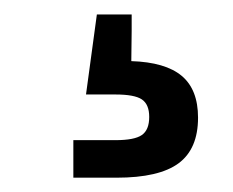

<svg xmlns="http://www.w3.org/2000/svg" viewBox="-20 -43 324 267"><path d="M82 204.1V151.9H140.6Q167 151.9 177.2 144.8Q187.5 137.7 187.5 119.6Q187.5 102.1 177.2 95.2Q167 88.4 140.6 88.4H99.6L114.7 -22.9H163.1V0L162.6 42Q210 43.5 232.7 62.5Q255.4 81.5 255.4 120.6Q255.4 164.1 228.3 184.1Q201.2 204.1 142.1 204.1Z"/></svg>

Font: Inter Cardless
Style: Regular
Weight: 400
Designer: Rasmus Andersson
Foundry: rsms
Version: Version 4.001;git-9221beed3